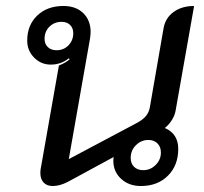

<svg xmlns="http://www.w3.org/2000/svg" viewBox="-20 -613 683 642"><path d="M115 -34Q115 -43 116 -48L177 -394Q200 -403 213 -415L210 -418Q184 -397 150 -397Q117 -397 94 -420.5Q71 -444 71 -477Q71 -529 104.5 -561Q138 -593 192 -593Q234 -593 258.5 -569Q283 -545 283 -506Q283 -500 281 -484L210 -81L436 -201Q457 -212 467.5 -224.5Q478 -237 481 -254L527 -519Q533 -553 560.5 -573Q588 -593 629 -593L567 -242Q564 -226 554 -210.5Q544 -195 531 -185Q576 -166 576 -115Q576 -60 541.5 -25.5Q507 9 451 9Q411 9 385 -15Q359 -39 359 -75Q359 -83 360 -88L207 -5Q180 9 156 9Q137 9 126 -2.5Q115 -14 115 -34ZM225 -502Q225 -519 214.5 -529.5Q204 -540 186 -540Q162 -540 145.5 -524Q129 -508 129 -483Q129 -466 140 -455.5Q151 -445 169 -445Q193 -445 209 -461.5Q225 -478 225 -502ZM518 -103Q518 -122 506.5 -133.5Q495 -145 476 -145Q452 -145 434.5 -127.5Q417 -110 417 -85Q417 -66 428.5 -55Q440 -44 459 -44Q483 -44 500.5 -61.5Q518 -79 518 -103Z"/></svg>

Font: K2D
Style: Italic
Weight: 400
Italic angle: -10°
Designer: Katatrad Aksorn Co.,Ltd.
Foundry: Cadson Demak Co.,Ltd.
Version: Version 1.000; ttfautohint (v1.6)